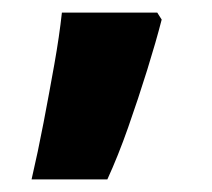

<svg xmlns="http://www.w3.org/2000/svg" viewBox="-20 -150 336 304"><path d="M236 -119Q227 -84 213 -39Q199 6 183 51.5Q167 97 150 134H30Q40 91 49 44Q58 -3 66 -48Q74 -93 78 -130H229Z"/></svg>

Font: Noto Sans Thai ExtraBold
Style: Regular
Weight: 800
Version: Version 2.001